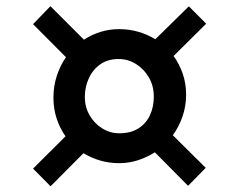

<svg xmlns="http://www.w3.org/2000/svg" viewBox="-20 -696 792 636"><path d="M197 -244.5Q178 -271.5 167.5 -303.8Q157 -336 157 -372.5Q157 -410 168 -444.2Q179 -478.5 198.5 -506.5L89.5 -616L147 -675.5L258 -564.5Q283 -581 312.5 -590.2Q342 -599.5 375 -599.5Q407.5 -599.5 438 -590.8Q468.5 -582 494.5 -566L605.5 -675L663 -617.5L555 -510.5Q574.5 -483.5 585.5 -451.2Q596.5 -419 596.5 -382.5Q596.5 -345 584.8 -310.8Q573 -276.5 552.5 -248L661.5 -140L603 -80.5L493 -191.5Q467 -175 437 -165.2Q407 -155.5 375 -155.5Q342 -155.5 312 -164.2Q282 -173 256.5 -188.5L147.5 -79L89.5 -137.5ZM375.5 -254.5Q413.5 -254.5 439 -271Q464.5 -287.5 477 -315Q489.5 -342.5 489.5 -375.5Q489.5 -411.5 473.2 -439.5Q457 -467.5 430.5 -484Q404 -500.5 373 -500.5Q337 -500.5 312 -482.8Q287 -465 274 -436.2Q261 -407.5 261 -374.5Q261 -341.5 276.8 -314.2Q292.5 -287 318.5 -270.8Q344.5 -254.5 375.5 -254.5Z"/></svg>

Font: Merriweather 24pt
Style: Bold
Weight: 700
Designer: Eben Sorkin
Foundry: Eben Sorkin
Version: Version 2.100